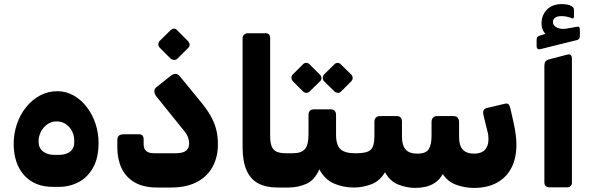

<svg xmlns="http://www.w3.org/2000/svg" viewBox="-20 -913 2911 941"><path d="M241 3Q150 3 99 -53.5Q48 -110 47 -206Q47 -258 63 -305Q79 -352 108.5 -388.5Q138 -425 177 -445.5Q216 -466 260 -466Q304 -466 341 -445Q378 -424 405.5 -388Q433 -352 448 -307Q463 -262 463 -213Q463 -139 436 -91Q409 -43 364.5 -20Q320 3 267 3ZM246 -154H269Q304 -154 324.5 -170.5Q345 -187 344 -220Q344 -263 319 -290.5Q294 -318 257 -318Q232 -318 212 -304Q192 -290 180.5 -267.5Q169 -245 169 -220Q169 -188 190.5 -171Q212 -154 246 -154Z M750 6Q683 6 639.5 -19.5Q596 -45 575.5 -89.5Q555 -134 555 -190V-226Q555 -241 562.5 -248Q570 -255 591 -255H661Q673 -255 678.5 -248.5Q684 -242 684 -228V-207Q684 -183 697 -172.5Q710 -162 734 -162H846Q879 -163 893 -175.5Q907 -188 907 -209Q907 -224 901.5 -240Q896 -256 878 -277L749 -437Q737 -452 736.5 -465Q736 -478 747 -486L815 -540Q829 -551 840.5 -551Q852 -551 864 -536L959 -420Q991 -382 1010.5 -348.5Q1030 -315 1039 -281Q1048 -247 1048 -206Q1048 -144 1022.5 -96.5Q997 -49 947 -22Q897 5 824 6ZM849 -625Q843 -619 833 -619.5Q823 -620 816 -626L763 -679Q756 -687 756 -696Q756 -705 763 -713L816 -765Q823 -772 832.5 -772.5Q842 -773 848 -765L900 -713Q918 -694 902 -678Z M1394 6H1340Q1284 6 1246 -14Q1208 -34 1188.5 -78Q1169 -122 1169 -191V-726Q1169 -737 1176.5 -743.5Q1184 -750 1195 -750H1283Q1294 -750 1299 -743.5Q1304 -737 1304 -727V-247Q1304 -213 1312 -194.5Q1320 -176 1337 -169Q1354 -162 1381 -162H1409Q1424 -162 1424 -147V-24Q1424 6 1394 6Z M1394 6Q1379 6 1379 -9V-132Q1379 -162 1409 -162H1416Q1456 -162 1474 -182Q1492 -202 1492 -254V-349Q1492 -377 1518 -377H1600Q1627 -377 1627 -349V-254Q1627 -201 1649 -181.5Q1671 -162 1719 -162H1729Q1744 -162 1744 -147V-24Q1744 6 1714 6Q1662 6 1617 -13.5Q1572 -33 1545 -83Q1522 -30 1481.5 -12Q1441 6 1394 6ZM1497 -464Q1491 -458 1481.5 -458Q1472 -458 1465 -465L1415 -515Q1409 -522 1408.5 -531Q1408 -540 1415 -548L1465 -598Q1472 -605 1481 -605Q1490 -605 1497 -598L1547 -548Q1555 -541 1555.5 -531Q1556 -521 1548 -514ZM1651 -464Q1644 -457 1635 -458Q1626 -459 1619 -465L1568 -515Q1562 -522 1562 -531.5Q1562 -541 1568 -548L1619 -598Q1626 -605 1634.5 -605Q1643 -605 1650 -598L1701 -548Q1708 -541 1708.5 -531.5Q1709 -522 1701 -514Z M2015 8Q1974 8 1932 -8.5Q1890 -25 1867 -69Q1841 -25 1799 -9.5Q1757 6 1714 6Q1699 6 1699 -9V-132Q1699 -162 1729 -162Q1779 -162 1797 -179Q1815 -196 1815 -244V-316Q1815 -329 1822 -336.5Q1829 -344 1842 -344H1925Q1950 -344 1950 -316V-242Q1950 -202 1967.5 -181Q1985 -160 2026 -160Q2068 -160 2081.5 -182.5Q2095 -205 2095 -246V-315Q2095 -328 2102 -336Q2109 -344 2121 -344H2203Q2216 -344 2223 -336Q2230 -328 2230 -315V-240Q2230 -200 2248 -180Q2266 -160 2304 -160Q2338 -160 2356 -178Q2374 -196 2374 -231Q2374 -240 2373 -249.5Q2372 -259 2369 -269L2349 -351Q2346 -366 2350.5 -373.5Q2355 -381 2367 -384L2452 -404Q2466 -408 2472 -402Q2478 -396 2481 -383L2498 -308Q2504 -280 2507.5 -253.5Q2511 -227 2511 -204Q2511 -137 2486 -89.5Q2461 -42 2414.5 -17Q2368 8 2303 8Q2257 8 2215.5 -7.5Q2174 -23 2150 -60Q2136 -34 2113.5 -18.5Q2091 -3 2065.5 2.5Q2040 8 2015 8Z M2671 5Q2661 5 2654.5 -1.5Q2648 -8 2648 -18V-588Q2648 -606 2654.5 -613Q2661 -620 2678 -624L2759 -645Q2773 -649 2778 -642.5Q2783 -636 2783 -626V-18Q2783 -8 2777 -1.5Q2771 5 2760 5ZM2628 -672Q2619 -670 2614.5 -674Q2610 -678 2610 -686V-717Q2610 -728 2614.5 -732.5Q2619 -737 2627 -739L2653 -747Q2645 -755 2639.5 -768Q2634 -781 2634 -797Q2634 -839 2660.5 -866Q2687 -893 2734 -893Q2748 -893 2760.5 -890.5Q2773 -888 2781 -883Q2793 -876 2793 -866V-832Q2793 -819 2782 -824Q2770 -829 2757 -831.5Q2744 -834 2731 -834Q2711 -834 2700.5 -826Q2690 -818 2690 -805Q2690 -786 2712.5 -776.5Q2735 -767 2769 -775L2803 -781Q2814 -784 2818 -780.5Q2822 -777 2822 -768V-736Q2822 -721 2809 -717Z"/></svg>

Font: Rubik
Style: Bold Italic
Weight: 700
Italic angle: -12°
Designer: Hubert and Fischer
Foundry: Hubert and Fischer
Version: Version 2.300;gftools[0.9.30]